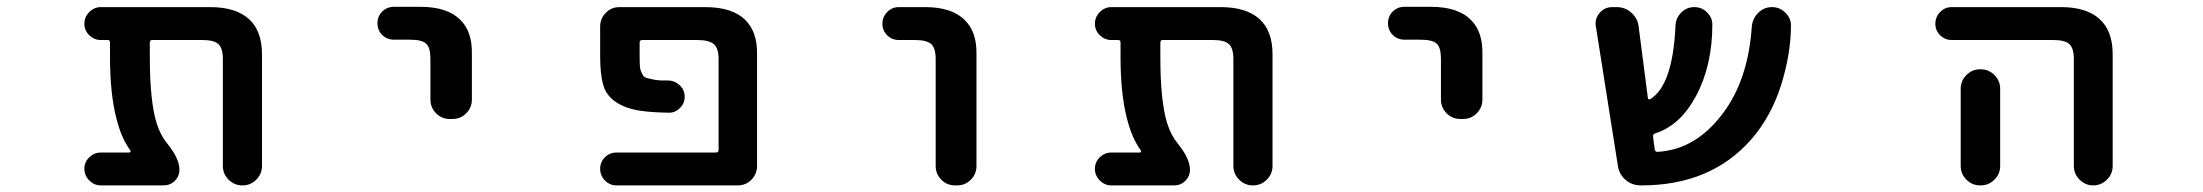

<svg xmlns="http://www.w3.org/2000/svg" viewBox="-20 -569 6540 570"><path d="M699.2 -18.6Q675.8 -18.6 658.7 -35.6Q641.6 -52.7 641.6 -76.2V-393.6Q641.6 -425.8 628.4 -438Q615.2 -450.2 581.1 -450.2H431.6Q424.8 -450.2 424.8 -442.4V-399.4Q424.8 -267.6 445.3 -202.1Q457 -166 477.5 -141.6Q512.7 -97.7 512.7 -65.4Q512.7 -45.9 499 -32.2Q485.4 -18.6 465.8 -18.6H279.3Q259.8 -18.6 245.1 -33.2Q230.5 -47.9 230.5 -67.9Q230.5 -87.9 245.1 -102.1Q259.8 -116.2 279.3 -116.2H364.3Q366.2 -116.2 367.2 -118.2Q368.2 -120.1 367.2 -122.1Q339.8 -159.2 325.2 -218.8Q306.6 -292 306.6 -399.4V-442.4Q306.6 -450.2 299.8 -450.2H279.3Q259.8 -450.2 245.1 -464.4Q230.5 -478.5 230.5 -498.5Q230.5 -518.6 245.1 -533.2Q259.8 -547.9 279.3 -547.9H603.5Q679.7 -547.9 718.8 -512.7Q757.8 -477.5 757.8 -408.2V-76.2Q757.8 -52.7 740.7 -35.6Q723.6 -18.6 700.2 -18.6Z M1315.4 -215.8Q1291 -215.8 1274.4 -232.9Q1257.8 -250 1257.8 -273.4V-394.5Q1257.8 -427.7 1245.1 -439.5Q1232.4 -451.2 1197.3 -451.2H1149.4Q1128.9 -451.2 1114.7 -465.3Q1100.6 -479.5 1100.6 -500Q1100.6 -520.5 1114.7 -534.7Q1128.9 -548.8 1149.4 -548.8H1227.5Q1308.6 -548.8 1346.7 -509.8Q1381.8 -475.6 1380.9 -410.2V-273.4Q1380.9 -250 1364.3 -232.9Q1347.7 -215.8 1323.2 -215.8Z M1810.5 -18.6Q1790 -18.6 1775.9 -33.2Q1761.7 -47.9 1761.7 -67.9Q1761.7 -87.9 1775.9 -102.1Q1790 -116.2 1810.5 -116.2H2105.5Q2113.3 -116.2 2113.3 -124V-393.6Q2113.3 -425.8 2099.6 -437.5Q2085.9 -450.2 2049.8 -450.2H1886.7Q1878.9 -450.2 1878.9 -442.4V-403.3Q1878.9 -380.9 1879.9 -370.1Q1880.9 -360.4 1885.7 -351.6Q1889.6 -342.8 1894.5 -339.8Q1899.4 -336.9 1915 -334Q1930.7 -330.1 1948.2 -330.1Q1955.1 -330.1 1964.8 -330.1Q1984.4 -329.1 1998.5 -315.4Q2012.7 -301.8 2012.7 -281.7Q2012.7 -261.7 1998 -248Q1985.4 -234.4 1965.8 -234.4Q1965.8 -234.4 1964.8 -234.4Q1913.1 -235.4 1880.9 -240.2Q1835.9 -247.1 1807.6 -266.6Q1778.3 -287.1 1770.5 -318.4Q1761.7 -348.6 1761.7 -403.3V-490.2Q1761.7 -513.7 1778.3 -530.8Q1794.9 -547.9 1819.3 -547.9H2073.2Q2155.3 -547.9 2193.4 -508.8Q2228.5 -473.6 2227.5 -408.2V-76.2Q2227.5 -52.7 2210.9 -35.6Q2194.3 -18.6 2169.9 -18.6Z M2815.4 -18.6Q2791 -18.6 2774.4 -35.6Q2757.8 -52.7 2757.8 -76.2V-393.6Q2757.8 -425.8 2744.6 -438Q2731.4 -450.2 2696.3 -450.2H2648.4Q2627.9 -450.2 2613.8 -464.4Q2599.6 -478.5 2599.6 -498.5Q2599.6 -518.6 2613.8 -533.2Q2627.9 -547.9 2648.4 -547.9H2726.6Q2806.6 -547.9 2844.7 -508.8Q2879.9 -474.6 2878.9 -408.2V-76.2Q2878.9 -52.7 2862.3 -35.6Q2845.7 -18.6 2821.3 -18.6Z M3699.2 -18.6Q3675.8 -18.6 3658.7 -35.6Q3641.6 -52.7 3641.6 -76.2V-393.6Q3641.6 -425.8 3628.4 -438Q3615.2 -450.2 3581.1 -450.2H3431.6Q3424.8 -450.2 3424.8 -442.4V-399.4Q3424.8 -267.6 3445.3 -202.1Q3457 -166 3477.5 -141.6Q3512.7 -97.7 3512.7 -65.4Q3512.7 -45.9 3499 -32.2Q3485.4 -18.6 3465.8 -18.6H3279.3Q3259.8 -18.6 3245.1 -33.2Q3230.5 -47.9 3230.5 -67.9Q3230.5 -87.9 3245.1 -102.1Q3259.8 -116.2 3279.3 -116.2H3364.3Q3366.2 -116.2 3367.2 -118.2Q3368.2 -120.1 3367.2 -122.1Q3339.8 -159.2 3325.2 -218.8Q3306.6 -292 3306.6 -399.4V-442.4Q3306.6 -450.2 3299.8 -450.2H3279.3Q3259.8 -450.2 3245.1 -464.4Q3230.5 -478.5 3230.5 -498.5Q3230.5 -518.6 3245.1 -533.2Q3259.8 -547.9 3279.3 -547.9H3603.5Q3679.7 -547.9 3718.8 -512.7Q3757.8 -477.5 3757.8 -408.2V-76.2Q3757.8 -52.7 3740.7 -35.6Q3723.6 -18.6 3700.2 -18.6Z M4315.4 -215.8Q4291 -215.8 4274.4 -232.9Q4257.8 -250 4257.8 -273.4V-394.5Q4257.8 -427.7 4245.1 -439.5Q4232.4 -451.2 4197.3 -451.2H4149.4Q4128.9 -451.2 4114.7 -465.3Q4100.6 -479.5 4100.6 -500Q4100.6 -520.5 4114.7 -534.7Q4128.9 -548.8 4149.4 -548.8H4227.5Q4308.6 -548.8 4346.7 -509.8Q4381.8 -475.6 4380.9 -410.2V-273.4Q4380.9 -250 4364.3 -232.9Q4347.7 -215.8 4323.2 -215.8Z M4850.6 -18.6Q4825.2 -18.6 4806.2 -34.7Q4787.1 -50.8 4783.2 -76.2L4717.8 -490.2Q4716.8 -495.1 4716.8 -499Q4716.8 -516.6 4728.5 -530.3Q4743.2 -547.9 4766.6 -547.9H4779.3Q4804.7 -547.9 4823.2 -531.2Q4841.8 -514.6 4844.7 -490.2L4872.1 -278.3Q4872.1 -275.4 4874.5 -274.4Q4877 -273.4 4878.9 -274.4Q4946.3 -315.4 4954.1 -493.2Q4955.1 -515.6 4971.2 -531.7Q4987.3 -547.9 5009.8 -547.9Q5033.2 -547.9 5048.8 -531.2Q5063.5 -516.6 5063.5 -496.1Q5063.5 -374 5014.6 -283.2Q4967.8 -196.3 4893.6 -172.9Q4886.7 -170.9 4887.7 -163.6Q4888.7 -156.2 4889.6 -145.5Q4891.6 -133.8 4892.6 -126Q4893.6 -118.2 4900.4 -118.2Q5013.7 -124 5094.7 -232.4Q5169.9 -332 5180.7 -490.2Q5182.6 -513.7 5199.7 -530.8Q5216.8 -547.9 5240.2 -547.9Q5264.6 -547.9 5281.2 -530.3Q5296.9 -514.6 5296.9 -493.2Q5296.9 -412.1 5268.6 -319.3Q5238.3 -222.7 5178.7 -154.8Q5119.1 -86.9 5037.6 -52.7Q4956.1 -18.6 4852.5 -18.6Z M6136.7 -76.2V-393.6Q6136.7 -425.8 6123.5 -438Q6110.4 -450.2 6075.2 -450.2H5774.4Q5753.9 -450.2 5739.7 -464.4Q5725.6 -478.5 5725.6 -498.5Q5725.6 -518.6 5739.7 -533.2Q5753.9 -547.9 5774.4 -547.9H6098.6Q6173.8 -547.9 6212.9 -512.7Q6252 -477.5 6252 -408.2V-76.2Q6252 -52.7 6234.9 -35.6Q6217.8 -18.6 6194.3 -18.6Q6170.9 -18.6 6153.8 -35.6Q6136.7 -52.7 6136.7 -76.2ZM5858.4 -18.6Q5835 -18.6 5817.9 -35.6Q5800.8 -52.7 5800.8 -76.2V-305.7Q5800.8 -329.1 5817.9 -346.2Q5835 -363.3 5858.4 -363.3H5860.4Q5883.8 -363.3 5900.9 -346.2Q5918 -329.1 5918 -305.7V-76.2Q5918 -52.7 5900.9 -35.6Q5883.8 -18.6 5860.4 -18.6Z"/></svg>

Font: Rounded Mgen+ 1m medium
Style: Regular
Weight: 500
Designer: [Source Han Sans]
Ryoko NISHIZUKA  (kana & ideographs); Paul D. Hunt (Latin, Greek & Cyrillic); Wenlong ZHANG  (bopomofo
Version: Version 1.059.20150602